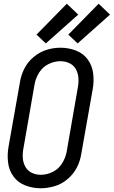

<svg xmlns="http://www.w3.org/2000/svg" viewBox="-20 -998 608 1026"><path d="M225 -766 175 -813 337 -978 398 -920ZM395 -766 345 -813 507 -978 568 -920ZM197 8Q155 8 115.5 -7Q76 -22 52 -55Q28 -88 23 -130.5Q18 -173 26 -216L87 -561Q93 -598 111 -633Q129 -668 160.5 -694Q192 -720 228.5 -731.5Q265 -743 303 -743H304Q346 -743 385.5 -728Q425 -713 449 -680Q473 -647 478 -604.5Q483 -562 475 -519L414 -174Q408 -136 390 -101.5Q372 -67 340.5 -40.5Q309 -14 271.5 -3Q234 8 197 8ZM198 -64Q231 -64 262 -79.5Q293 -95 311.5 -124.5Q330 -154 336 -186L396 -531Q401 -557 399 -582.5Q397 -608 385 -629Q373 -650 350.5 -660.5Q328 -671 303 -671Q270 -671 239 -655.5Q208 -640 189.5 -610.5Q171 -581 165 -549L105 -204Q100 -178 102 -152.5Q104 -127 116 -106Q128 -85 150 -74.5Q172 -64 198 -64Z"/></svg>

Font: Iosevka SS08
Style: Italic
Weight: 400
Italic angle: -10°
Monospace: yes
Designer: Belleve Invis
Foundry: Belleve Invis
Version: 2.1.0; ttfautohint (v1.8.2)